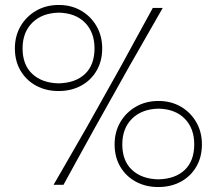

<svg xmlns="http://www.w3.org/2000/svg" viewBox="-20 -745 874 774"><path d="M216 -378Q165.5 -378 125.8 -399.5Q86 -421 63 -459.8Q40 -498.5 40 -550Q40 -600 63 -639.5Q86 -679 126 -702Q166 -725 217 -725Q267.5 -725 307 -702Q346.5 -679 369.2 -639.5Q392 -600 392 -550Q392 -498.5 369.2 -459.8Q346.5 -421 306.8 -399.5Q267 -378 216 -378ZM196 0Q227.5 -55 258 -107.5Q288.5 -160 328 -229L467 -477Q506 -548.5 535.2 -602Q564.5 -655.5 596 -713H636Q603 -655.5 572.5 -602Q542 -548.5 501 -477L362 -229Q324.5 -161 295.2 -108Q266 -55 236 0ZM216 -409Q284.5 -410.5 322.8 -447Q361 -483.5 361 -550Q361 -614.5 322.8 -653.5Q284.5 -692.5 217 -694Q149.5 -692.5 110.2 -653.5Q71 -614.5 71 -550Q71 -483.5 110.2 -447Q149.5 -410.5 216 -409ZM618 9Q567.5 9 527.8 -12.5Q488 -34 465 -72.8Q442 -111.5 442 -163Q442 -213 465 -252.5Q488 -292 528 -315Q568 -338 619 -338Q669.5 -338 709 -315Q748.5 -292 771.2 -252.5Q794 -213 794 -163Q794 -111.5 771.2 -72.8Q748.5 -34 708.8 -12.5Q669 9 618 9ZM618 -22Q686.5 -23.5 724.8 -60Q763 -96.5 763 -163Q763 -227.5 724.8 -266.5Q686.5 -305.5 619 -307Q551.5 -305.5 512.2 -266.5Q473 -227.5 473 -163Q473 -96.5 512.2 -60Q551.5 -23.5 618 -22Z"/></svg>

Font: Commissioner Loud Thin
Style: Regular
Weight: 100
Designer: Kostas Bartsokas
Foundry: Kostas Bartsokas
Version: Version 1.000; ttfautohint (v1.8.3)